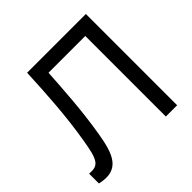

<svg xmlns="http://www.w3.org/2000/svg" viewBox="-182 -892 1071 1071"><g transform="rotate(-45 353.5 -356.5)"><path d="M20 -77.5V0C160.5 33.5 191.5 -62 214 -194C241.5 -358 250 -513 258 -635.5H548V0H637V-720H173.5C166.5 -562 156 -391.5 129 -232.5C107 -96 90.5 -71 20 -77.5Z"/></g></svg>

Font: Eudonet Medium
Style: Regular
Weight: 500
Designer: Mikhail Sharanda
Foundry: Mikhail Sharanda
Version: Version 4.503;Glyphs 3.1.2 (3151)